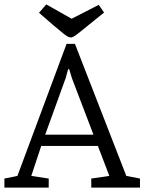

<svg xmlns="http://www.w3.org/2000/svg" viewBox="-31 -851 655 871"><path d="M-11 0V-41L48 -53L271 -652H309L542 -53L604 -41V0H383V-41L465 -53L413 -189H156L111 -53L190 -41V0ZM174 -240H393L295 -497L283 -537H278L267 -497ZM291 -681Q279 -681 260 -696Q241 -711 207 -740L146 -793L179 -831L294 -766L417 -829L441 -794L374 -740Q334 -707 316.5 -694Q299 -681 291 -681Z"/></svg>

Font: Faustina Light
Style: Regular
Weight: 300
Designer: Alfonso Garcia
Foundry: http://www.omnibus-type.com
Version: Version 1.200